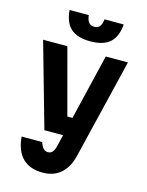

<svg xmlns="http://www.w3.org/2000/svg" viewBox="-151 -936 952 1246"><g transform="rotate(15 325.0 -313.5)"><path d="M41 -615H204L322 -174H402L373 -50H201ZM611 -615 447 63Q427 139 379.5 179Q332 219 260 219Q174 219 125.5 171Q77 123 69 28H207Q217 57 229.5 69.5Q242 82 260 82Q278 82 289.5 69Q301 56 308 28L462 -615ZM286 -846Q290 -812 303 -797Q316 -782 339 -782Q363 -782 375.5 -797Q388 -812 392 -846H521Q514 -762 470 -723Q426 -684 339 -684Q252 -684 208 -723Q164 -762 157 -846Z"/></g></svg>

Font: Martian Mono SemiCondensed
Style: Bold
Weight: 700
Width: 4
Designer: Roman Shamin
Foundry: Evil Martians
Version: Version 1.000